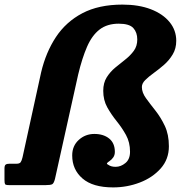

<svg xmlns="http://www.w3.org/2000/svg" viewBox="-58 -805 810 835"><path d="M676.5 -169Q676.5 -112.5 641 -72.5Q605.5 -32.5 550 -11.2Q494.5 10 434 10Q345.5 10 300.8 -28.8Q256 -67.5 256 -129Q256 -170.5 284.5 -196.5Q313 -222.5 352.5 -222.5Q392 -222.5 416.8 -202.5Q441.5 -182.5 441.5 -144.5Q441.5 -130.5 434.5 -120.5Q427.5 -110.5 419 -105Q410 -99 407.5 -95.5Q405 -92 413.5 -88Q425 -79.5 445 -79.5Q467.5 -79.5 487.5 -96Q507.5 -112.5 507.5 -145Q507.5 -186 490 -217.8Q472.5 -249.5 449.2 -278.2Q426 -307 408.5 -338.2Q391 -369.5 391 -410Q391 -444.5 406 -468.5Q421 -492.5 443 -510.8Q465 -529 487 -546.2Q509 -563.5 524 -584Q539 -604.5 539 -633.5Q539 -664 521.8 -683Q504.5 -702 458.5 -702Q408 -702 375 -676.5Q342 -651 320.5 -601.5Q299 -552 282 -481L181 -26.5Q176 -7 168.5 -3.5Q161 0 142 0H-19.5Q-33.5 0 -36 -4.2Q-38.5 -8.5 -38.5 -23V-72.5Q-38.5 -85.5 -33.2 -89.2Q-28 -93 -16.5 -93H14Q27 -93 31.8 -99.5Q36.5 -106 40 -121L121 -491Q141.5 -577.5 185.2 -643.8Q229 -710 300.2 -747.5Q371.5 -785 474.5 -785Q545.5 -785 598 -764.8Q650.5 -744.5 679.5 -709Q708.5 -673.5 708.5 -627.5Q708.5 -594 693.2 -568.5Q678 -543 655.8 -523.5Q633.5 -504 611.2 -488Q589 -472 574 -457.2Q559 -442.5 559 -426.5Q559 -402.5 576.8 -378Q594.5 -353.5 617.8 -324.2Q641 -295 658.8 -257.5Q676.5 -220 676.5 -169Z"/></svg>

Font: Besley* Narrow Heavy
Style: Italic
Weight: 800
Width: 4
Italic angle: -13°
Designer: Owen Earl
Foundry: indestructible type*
Version: Version 3.000; ttfautohint (v1.8.3)